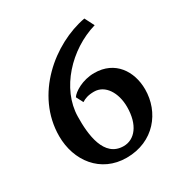

<svg xmlns="http://www.w3.org/2000/svg" viewBox="-176 -890 990 1036"><g transform="rotate(-30 319.0 -371.5)"><path d="M58.6 -271.5C58.6 -118.7 155.3 11.2 316.9 11.2C486.8 11.2 586.9 -117.7 586.9 -259.3C586.9 -372.1 521.5 -472.7 392.6 -472.7C318.4 -472.7 257.8 -434.1 241.7 -408.7L264.2 -365.7C282.2 -377.4 304.2 -386.2 341.3 -386.2C410.2 -386.2 455.1 -314.5 455.1 -226.1C455.1 -113.8 402.3 -51.3 334 -51.3C212.4 -51.3 196.3 -200.7 198.7 -313.5C201.2 -484.4 350.1 -644.5 523.9 -694.8L493.7 -753.9C289.1 -716.8 58.6 -530.3 58.6 -271.5Z"/></g></svg>

Font: Merriweather
Style: Bold
Weight: 700
Designer: Eben Sorkin ( eben@eyebytes.com )
Foundry: Sorkin Type Co.
Version: Version 1.003